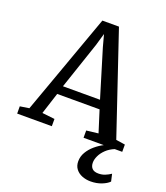

<svg xmlns="http://www.w3.org/2000/svg" viewBox="-181 -868 1068 1234"><g transform="rotate(20 352.5 -250.5)"><path d="M55.4 -59.2 303.5 -749H417L649.6 -59.1L711.9 -49.6V0H447.4V-49.6L528.4 -59.1L481.8 -206.7H191.9L144.5 -59.3L230.4 -49.6V0H-6.6L-6.9 -49.6ZM463.3 -265.7 365.1 -588.9 342.9 -671.5 318.2 -586.7 209.8 -265.7ZM584.5 248.4Q553.9 248.4 526.9 237.9Q500 227.4 483.5 206.1Q466.9 184.8 466.9 153.2Q466.9 120.2 484.1 90.9Q501.3 61.6 529.1 38Q556.8 14.4 587.7 -1L619.4 -5L663 -1Q627.5 13.3 604.2 35.8Q580.8 58.4 569.4 83.2Q557.9 107.9 557.9 129.1Q557.9 154.7 571.7 169.1Q585.6 183.6 614.8 183.6Q639.6 183.6 660.3 175.1Q680.9 166.7 698.9 154.5L710.1 204.1Q693.9 221.4 660 234.9Q626.1 248.4 584.5 248.4Z"/></g></svg>

Font: Merriweather Light
Style: Regular
Weight: 300
Designer: Eben Sorkin
Foundry: Eben Sorkin
Version: Version 2.100